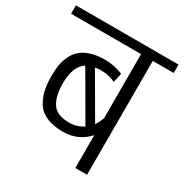

<svg xmlns="http://www.w3.org/2000/svg" viewBox="-179 -862 951 993"><g transform="rotate(30 296.5 -365.0)"><path d="M-10 -680H408V-298Q398 -269 383 -248L236 -501Q253 -504 273 -504Q319 -504 357 -485L370 -540Q318 -562 261 -562Q212 -562 175.5 -549.5Q139 -537 118 -517.5Q97 -498 84 -469Q71 -440 67 -412Q63 -384 63 -350Q63 -305 70.5 -269.5Q78 -234 97.5 -200.5Q117 -167 157.5 -148.5Q198 -130 257 -130Q349 -130 408 -196V0H478V-680H603V-730H-10ZM263 -187Q188 -187 160.5 -229.5Q133 -272 133 -346Q133 -451 188 -484L346 -212Q308 -187 263 -187Z"/></g></svg>

Font: Glegoo
Style: Regular
Weight: 400
Version: Version 2.0.1; ttfautohint (v0.9) -r 48 -G 60